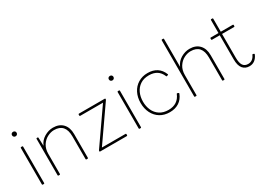

<svg xmlns="http://www.w3.org/2000/svg" viewBox="-21 -1458 2969 2176"><g transform="rotate(-30 1463.5 -370.0)"><path d="M73 -658Q73 -671 81.5 -679Q90 -687 103 -687Q116 -687 124.5 -679Q133 -671 133 -658Q133 -645 124.5 -636.5Q116 -628 103 -628Q90 -628 81.5 -636.5Q73 -645 73 -658ZM96 0Q88 0 88 -8V-484Q88 -492 96 -492H110Q118 -492 118 -484V-8Q118 0 110 0Z M302 0Q294 0 294 -8V-484Q294 -492 302 -492H311Q319 -492 319 -484L323 -377Q347 -436 402.5 -469Q458 -502 517 -502Q598 -502 644 -453.5Q690 -405 690 -319V-8Q690 0 682 0H668Q660 0 660 -8V-305Q660 -472 514 -472Q471 -472 427 -449.5Q383 -427 353.5 -381.5Q324 -336 324 -270V-8Q324 0 316 0Z M847 0Q843 0 841 -2.5Q839 -5 839 -8V-10Q839 -15 842 -19L1151 -463H853Q845 -463 845 -471V-484Q845 -492 853 -492H1190Q1198 -492 1198 -485V-482Q1198 -478 1195 -473L886 -29H1195Q1203 -29 1203 -21V-8Q1203 0 1195 0Z M1340 -658Q1340 -671 1348.5 -679Q1357 -687 1370 -687Q1383 -687 1391.5 -679Q1400 -671 1400 -658Q1400 -645 1391.5 -636.5Q1383 -628 1370 -628Q1357 -628 1348.5 -636.5Q1340 -645 1340 -658ZM1363 0Q1355 0 1355 -8V-484Q1355 -492 1363 -492H1377Q1385 -492 1385 -484V-8Q1385 0 1377 0Z M1518 -246Q1518 -320 1547.5 -378Q1577 -436 1631 -469Q1685 -502 1755 -502Q1826 -502 1875 -470Q1924 -438 1948 -376L1949 -372Q1949 -368 1943 -366L1930 -362L1926 -361Q1922 -361 1920 -367Q1877 -472 1755 -472Q1687 -472 1641 -441Q1595 -410 1572 -359Q1549 -308 1549 -246Q1549 -184 1572 -132.5Q1595 -81 1641.5 -50.5Q1688 -20 1755 -20Q1879 -20 1925 -131Q1928 -138 1935 -135L1948 -130Q1955 -127 1952 -119Q1927 -55 1876.5 -22.5Q1826 10 1755 10Q1684 10 1630.5 -22.5Q1577 -55 1547.5 -113.5Q1518 -172 1518 -246Z M2089 0Q2081 0 2081 -8V-742Q2081 -750 2089 -750H2103Q2111 -750 2111 -742V-378Q2135 -437 2190 -469.5Q2245 -502 2304 -502Q2385 -502 2431 -453.5Q2477 -405 2477 -319V-8Q2477 0 2469 0H2455Q2447 0 2447 -8V-305Q2447 -472 2301 -472Q2258 -472 2214 -449.5Q2170 -427 2140.5 -381.5Q2111 -336 2111 -270V-8Q2111 0 2103 0Z M2679 -149V-463H2578Q2570 -463 2570 -471V-484Q2570 -492 2578 -492H2679V-662Q2679 -670 2687 -670H2701Q2709 -670 2709 -662V-492H2866Q2874 -492 2874 -484V-471Q2874 -463 2866 -463H2709V-154Q2709 -83 2730.5 -51.5Q2752 -20 2797 -20Q2859 -20 2889 -87Q2892 -93 2899 -91L2910 -87Q2918 -84 2914 -75Q2876 10 2797 10Q2742 10 2710.5 -28.5Q2679 -67 2679 -149Z"/></g></svg>

Font: LINE Seed Sans KR Thin
Style: Regular
Weight: 250
Designer: LINE BX Design & Sandoll Inc & Dalton Maag Ltd
Foundry: Sandoll Inc.
Version: Version 1.000